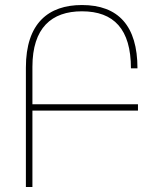

<svg xmlns="http://www.w3.org/2000/svg" viewBox="-20 -744 633 764"><path d="M83 0H109V-304H529V-329H109V-478C109 -633 185 -699 306 -699C433 -699 501 -628 501 -472H527C527 -641 451 -724 306 -724C173 -724 83 -652 83 -475Z"/></svg>

Font: Noto Sans Armenian SemiCondensed Thin
Style: Regular
Weight: 100
Width: 4
Designer: Monotype Design Team
Foundry: Monotype Imaging Inc.
Version: Version 2.008